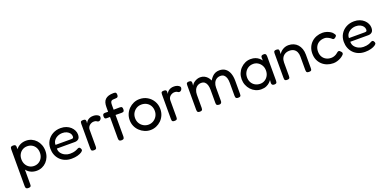

<svg xmlns="http://www.w3.org/2000/svg" viewBox="-5 -1692 5829 2893"><g transform="rotate(-20 2909.5 -246.0)"><path d="M308 6Q259 6 219 -12Q179 -30 151 -62.5Q123 -95 107.5 -139Q92 -183 93 -236Q93 -288 108 -332Q123 -376 151.5 -408.5Q180 -441 219.5 -458.5Q259 -476 308 -476Q354 -476 394.5 -458Q435 -440 465.5 -407.5Q496 -375 513.5 -330Q531 -285 531 -233Q531 -181 513.5 -137Q496 -93 465.5 -61Q435 -29 394.5 -11.5Q354 6 308 6ZM100 207Q81 207 71.5 201.5Q62 196 58.5 186Q55 176 55 162V-429Q55 -443 58 -453Q61 -463 70.5 -468.5Q80 -474 99 -474Q121 -474 131.5 -467Q142 -460 144 -442V161Q145 175 142 185.5Q139 196 129.5 201.5Q120 207 100 207ZM295 -76Q337 -76 371 -96.5Q405 -117 424.5 -153Q444 -189 444 -235Q444 -282 424.5 -317Q405 -352 371.5 -371.5Q338 -391 295 -391Q253 -391 219.5 -371Q186 -351 166.5 -316Q147 -281 147 -235Q147 -189 166.5 -153Q186 -117 219.5 -96.5Q253 -76 295 -76Z M865 15Q805 15 758 -5Q711 -25 678.5 -59.5Q646 -94 629 -139Q612 -184 612 -236Q612 -305 644 -359Q676 -413 732.5 -444.5Q789 -476 862 -476Q912 -476 951.5 -460.5Q991 -445 1019 -419Q1047 -393 1062 -361Q1077 -329 1077 -297Q1077 -246 1053 -225.5Q1029 -205 994 -205H705Q704 -161 728.5 -129.5Q753 -98 790.5 -81Q828 -64 866 -64Q894 -64 914 -67Q934 -70 949 -75Q964 -80 975 -85Q986 -90 994.5 -95Q1003 -100 1011 -102Q1020 -104 1028.5 -100.5Q1037 -97 1042 -87Q1048 -79 1050 -72Q1052 -65 1052 -57Q1052 -43 1028 -26Q1004 -9 961.5 3Q919 15 865 15ZM705 -264H956Q975 -264 984.5 -269Q994 -274 994 -296Q994 -324 977 -346.5Q960 -369 930.5 -383Q901 -397 863 -397Q819 -397 782.5 -379.5Q746 -362 725 -332Q704 -302 705 -264Z M1221 10Q1202 10 1192.5 4.5Q1183 -1 1180.5 -11.5Q1178 -22 1178 -36V-430Q1178 -445 1181 -455Q1184 -465 1193 -469.5Q1202 -474 1222 -474Q1240 -474 1249.5 -469.5Q1259 -465 1262.5 -456.5Q1266 -448 1266 -437L1262 -407Q1269 -420 1278.5 -433Q1288 -446 1302.5 -456.5Q1317 -467 1337.5 -474Q1358 -481 1388 -481Q1403 -481 1416.5 -478.5Q1430 -476 1442.5 -471Q1455 -466 1464 -459.5Q1473 -453 1478.5 -445.5Q1484 -438 1484 -428Q1484 -406 1470 -390.5Q1456 -375 1441 -375Q1428 -375 1422 -378.5Q1416 -382 1410.5 -386Q1405 -390 1395 -393.5Q1385 -397 1363 -397Q1348 -397 1331.5 -391Q1315 -385 1300 -373.5Q1285 -362 1275.5 -344Q1266 -326 1266 -302V-34Q1266 -20 1263 -10Q1260 0 1250.5 5Q1241 10 1221 10Z M1663 11Q1645 11 1635.5 5Q1626 -1 1623 -11.5Q1620 -22 1620 -36V-538Q1620 -578 1629 -608Q1638 -638 1659 -658Q1680 -678 1712.5 -688.5Q1745 -699 1793 -699Q1806 -699 1816.5 -696.5Q1827 -694 1832.5 -684.5Q1838 -675 1838 -656Q1838 -637 1832 -627.5Q1826 -618 1816 -615Q1806 -612 1792 -612Q1769 -612 1752.5 -610Q1736 -608 1727 -601Q1718 -594 1713.5 -579.5Q1709 -565 1709 -540V-33Q1709 -20 1705.5 -10Q1702 0 1692.5 5.5Q1683 11 1663 11ZM1569 -463 1665 -462 1804 -464Q1818 -464 1828 -461.5Q1838 -459 1843.5 -449.5Q1849 -440 1849 -421Q1849 -402 1844 -392.5Q1839 -383 1829 -380Q1819 -377 1805 -377L1668 -379L1567 -378Q1546 -378 1538.5 -388Q1531 -398 1531 -421Q1531 -443 1540 -453Q1549 -463 1569 -463Z M2130 16Q2081 16 2036.5 -3Q1992 -22 1957 -55.5Q1922 -89 1902 -134Q1882 -179 1882 -232Q1882 -284 1901 -328.5Q1920 -373 1954 -407Q1988 -441 2032.5 -460.5Q2077 -480 2128 -480Q2197 -480 2252.5 -447.5Q2308 -415 2341 -359Q2374 -303 2374 -233Q2374 -178 2354 -132.5Q2334 -87 2300 -54Q2266 -21 2222 -2.5Q2178 16 2130 16ZM2128 -71Q2170 -71 2206 -92Q2242 -113 2264 -150Q2286 -187 2286 -234Q2286 -281 2265.5 -317Q2245 -353 2209 -373Q2173 -393 2127 -393Q2083 -393 2047.5 -372Q2012 -351 1990.5 -315Q1969 -279 1969 -233Q1969 -185 1991 -148.5Q2013 -112 2049.5 -91.5Q2086 -71 2128 -71Z M2515 10Q2496 10 2486.5 4.5Q2477 -1 2474.5 -11.5Q2472 -22 2472 -36V-430Q2472 -445 2475 -455Q2478 -465 2487 -469.5Q2496 -474 2516 -474Q2534 -474 2543.5 -469.5Q2553 -465 2556.5 -456.5Q2560 -448 2560 -437L2556 -407Q2563 -420 2572.5 -433Q2582 -446 2596.5 -456.5Q2611 -467 2631.5 -474Q2652 -481 2682 -481Q2697 -481 2710.5 -478.5Q2724 -476 2736.5 -471Q2749 -466 2758 -459.5Q2767 -453 2772.5 -445.5Q2778 -438 2778 -428Q2778 -406 2764 -390.5Q2750 -375 2735 -375Q2722 -375 2716 -378.5Q2710 -382 2704.5 -386Q2699 -390 2689 -393.5Q2679 -397 2657 -397Q2642 -397 2625.5 -391Q2609 -385 2594 -373.5Q2579 -362 2569.5 -344Q2560 -326 2560 -302V-34Q2560 -20 2557 -10Q2554 0 2544.5 5Q2535 10 2515 10Z M2920 10Q2901 10 2892 4Q2883 -2 2880 -12Q2877 -22 2877 -36V-432Q2877 -446 2880 -455Q2883 -464 2892.5 -469Q2902 -474 2921 -474Q2943 -474 2952.5 -465.5Q2962 -457 2962 -436L2958 -393Q2965 -408 2979 -423Q2993 -438 3012.5 -450Q3032 -462 3054 -469Q3076 -476 3099 -476Q3134 -476 3161.5 -463.5Q3189 -451 3211 -428Q3233 -405 3248 -371Q3268 -404 3290.5 -427.5Q3313 -451 3342 -463.5Q3371 -476 3407 -476Q3464 -476 3502.5 -447.5Q3541 -419 3560.5 -367.5Q3580 -316 3580 -244V-35Q3580 -21 3577.5 -11Q3575 -1 3565.5 4.5Q3556 10 3536 10Q3517 10 3507.5 4Q3498 -2 3495 -12Q3492 -22 3492 -36V-245Q3492 -290 3481.5 -322.5Q3471 -355 3449.5 -373Q3428 -391 3394 -391Q3358 -391 3330.5 -373.5Q3303 -356 3288 -323Q3273 -290 3273 -245V-34Q3273 -19 3267 -8Q3261 3 3249 7.5Q3237 12 3220 9Q3204 7 3196 1Q3188 -5 3186 -14.5Q3184 -24 3184 -36V-245Q3184 -290 3173.5 -322.5Q3163 -355 3141.5 -373Q3120 -391 3086 -391Q3050 -391 3022.5 -372.5Q2995 -354 2980 -321Q2965 -288 2965 -245V-35Q2965 -21 2962 -11Q2959 -1 2949.5 4.5Q2940 10 2920 10Z M4115 9Q4093 9 4083.5 0Q4074 -9 4072 -28L4076 -78Q4066 -62 4045 -41.5Q4024 -21 3990 -5.5Q3956 10 3907 10Q3859 10 3817.5 -9Q3776 -28 3744.5 -62Q3713 -96 3695.5 -140Q3678 -184 3678 -234Q3678 -283 3695.5 -326.5Q3713 -370 3745 -403Q3777 -436 3818.5 -455Q3860 -474 3907 -474Q3951 -474 3982 -462.5Q4013 -451 4035.5 -432.5Q4058 -414 4075 -391L4073 -433Q4072 -455 4082.5 -464.5Q4093 -474 4116 -474Q4135 -474 4143.5 -468Q4152 -462 4155 -451Q4158 -440 4158 -424V-38Q4158 -24 4155 -13Q4152 -2 4143 3.5Q4134 9 4115 9ZM3922 -74Q3962 -74 3995.5 -95Q4029 -116 4048.5 -151.5Q4068 -187 4068 -233Q4068 -280 4047.5 -315.5Q4027 -351 3993.5 -371.5Q3960 -392 3920 -392Q3873 -392 3838.5 -370.5Q3804 -349 3784 -313Q3764 -277 3764 -231Q3764 -186 3784 -150.5Q3804 -115 3839.5 -94.5Q3875 -74 3922 -74Z M4321 9Q4302 9 4292.5 3.5Q4283 -2 4280.5 -12Q4278 -22 4278 -36V-433Q4278 -446 4281 -455Q4284 -464 4293.5 -469Q4303 -474 4322 -474Q4337 -474 4345.5 -470.5Q4354 -467 4357.5 -461Q4361 -455 4362 -448Q4363 -441 4363 -435L4361 -389Q4371 -406 4386 -421.5Q4401 -437 4421 -449.5Q4441 -462 4464.5 -469Q4488 -476 4515 -476Q4559 -476 4596 -460.5Q4633 -445 4659.5 -415.5Q4686 -386 4700.5 -345Q4715 -304 4715 -252V-35Q4715 -21 4712.5 -11Q4710 -1 4700.5 4Q4691 9 4672 9Q4652 9 4642.5 3.5Q4633 -2 4630 -12Q4627 -22 4627 -36V-253Q4627 -295 4613 -326Q4599 -357 4571 -374.5Q4543 -392 4500 -392Q4459 -392 4428.5 -374.5Q4398 -357 4381.5 -326Q4365 -295 4365 -253V-35Q4365 -21 4362 -11Q4359 -1 4349.5 4Q4340 9 4321 9Z M5062 12Q5010 12 4964.5 -5Q4919 -22 4884.5 -54Q4850 -86 4830.5 -130.5Q4811 -175 4811 -232Q4811 -289 4830.5 -333.5Q4850 -378 4884 -410Q4918 -442 4963.5 -459Q5009 -476 5060 -476Q5094 -476 5127 -465.5Q5160 -455 5185.5 -438.5Q5211 -422 5222 -404Q5232 -391 5236.5 -382.5Q5241 -374 5237 -363Q5233 -355 5226 -348.5Q5219 -342 5212 -338Q5194 -324 5176 -334Q5165 -345 5151.5 -354.5Q5138 -364 5123 -372Q5108 -380 5092.5 -384.5Q5077 -389 5060 -389Q5013 -389 4977 -369.5Q4941 -350 4921.5 -314.5Q4902 -279 4902 -232Q4902 -185 4921.5 -150Q4941 -115 4976.5 -95Q5012 -75 5058 -75Q5079 -75 5098.5 -80.5Q5118 -86 5135 -95.5Q5152 -105 5163 -116Q5173 -123 5180 -128Q5187 -133 5197 -133Q5205 -133 5214 -126.5Q5223 -120 5233 -107Q5241 -98 5242.5 -88Q5244 -78 5239 -69Q5234 -60 5223 -51Q5207 -35 5180.5 -20.5Q5154 -6 5123 3Q5092 12 5062 12Z M5570 15Q5510 15 5463 -5Q5416 -25 5383.5 -59.5Q5351 -94 5334 -139Q5317 -184 5317 -236Q5317 -305 5349 -359Q5381 -413 5437.5 -444.5Q5494 -476 5567 -476Q5617 -476 5656.5 -460.5Q5696 -445 5724 -419Q5752 -393 5767 -361Q5782 -329 5782 -297Q5782 -246 5758 -225.5Q5734 -205 5699 -205H5410Q5409 -161 5433.5 -129.5Q5458 -98 5495.5 -81Q5533 -64 5571 -64Q5599 -64 5619 -67Q5639 -70 5654 -75Q5669 -80 5680 -85Q5691 -90 5699.5 -95Q5708 -100 5716 -102Q5725 -104 5733.5 -100.5Q5742 -97 5747 -87Q5753 -79 5755 -72Q5757 -65 5757 -57Q5757 -43 5733 -26Q5709 -9 5666.5 3Q5624 15 5570 15ZM5410 -264H5661Q5680 -264 5689.5 -269Q5699 -274 5699 -296Q5699 -324 5682 -346.5Q5665 -369 5635.5 -383Q5606 -397 5568 -397Q5524 -397 5487.5 -379.5Q5451 -362 5430 -332Q5409 -302 5410 -264Z"/></g></svg>

Font: Fredoka Light
Style: Regular
Weight: 400
Version: Version 2.001